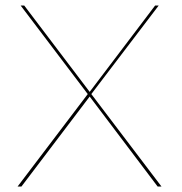

<svg xmlns="http://www.w3.org/2000/svg" viewBox="-20 -678 662 698"><path d="M567 0H553L306 -327L58 0H44L299 -336L55 -658H68L306 -344L544 -658H557L312 -336Z"/></svg>

Font: EauTest Hairline
Style: Regular
Weight: 250
Designer: Christian Thalmann (Catharsis Fonts)
Version: Version 0.001;PS 000.001;hotconv 1.0.88;makeotf.lib2.5.64775